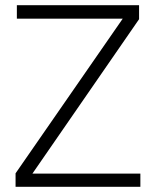

<svg xmlns="http://www.w3.org/2000/svg" viewBox="-20 -720 601 740"><path d="M521 0H40V-52L453 -648H45V-700H516V-646L105 -51H521Z"/></svg>

Font: Kulim Park ExtraLight
Style: Regular
Weight: 275
Designer: Noponies / Dale Sattler
Foundry: Noponies
Version: Version 1.000; ttfautohint (v1.8.3)